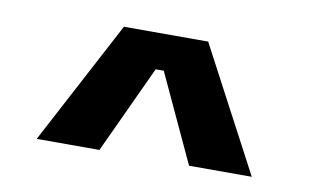

<svg xmlns="http://www.w3.org/2000/svg" viewBox="-43 -773 681 422"><g transform="rotate(10 298.0 -562.0)"><path d="M58 -424 204 -700H392L538 -424H398L307 -620H289L198 -424Z"/></g></svg>

Font: Space Grotesk Frontify
Style: Bold
Weight: 700
Designer: Florian Karsten
Version: Version 2.000